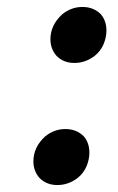

<svg xmlns="http://www.w3.org/2000/svg" viewBox="-20 -516 338 552"><path d="M159 -475Q185 -496 217 -496Q249 -496 270 -475Q286 -456 286 -428Q286 -409 278 -389.5Q270 -370 253 -356Q226 -335 194 -335Q162 -335 142 -356Q125 -376 125 -403Q125 -444 159 -475ZM110 -124Q136 -145 168 -145Q200 -145 221 -124Q237 -105 237 -77Q237 -58 229 -38.5Q221 -19 204 -5Q177 16 145 16Q113 16 93 -5Q76 -25 76 -52Q76 -93 110 -124Z"/></svg>

Font: Arsenal SC
Style: Bold Italic
Weight: 700
Italic angle: -9.10001°
Designer: Andrij Shevchenko
Foundry: Stairsfor
Version: Version 2.001; ttfautohint (v1.8.4.7-5d5b)